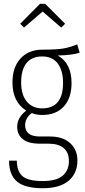

<svg xmlns="http://www.w3.org/2000/svg" viewBox="-20 -795 451 1017"><path d="M402 -516Q366 -503 286 -501Q359 -460 359 -355Q359 -276 318 -231Q277 -186 204 -186Q172 -186 149 -196Q132 -185 122.5 -168Q113 -151 113 -132Q113 -72 192 -72H244Q313 -72 351.5 -37Q390 -2 390 55Q390 123 343.5 162.5Q297 202 206 202Q112 202 70 166.5Q28 131 28 56H69Q70 114 100 139Q130 164 206 164Q278 164 311.5 136Q345 108 345 58Q345 13 317.5 -10.5Q290 -34 237 -34H191Q130 -34 100.5 -58Q71 -82 71 -123Q71 -173 119 -209Q46 -255 46 -358Q46 -439 89 -485.5Q132 -532 205 -532Q283 -532 318 -538.5Q353 -545 389 -560ZM92 -358Q92 -293 122 -257Q152 -221 203 -221Q314 -221 314 -356Q314 -421 286 -458.5Q258 -496 204 -496Q148 -496 120 -460.5Q92 -425 92 -358ZM107 -649 87 -669 192 -775H219L325 -669L304 -649L206 -734Z"/></svg>

Font: Fira Sans Extra Condensed ExtraLight
Style: Regular
Weight: 275
Width: 1
Designer: Carrois Corporate & Edenspiekermann AG
Foundry: Carrois Corporate GbR & Edenspiekermann AG
Version: Version 4.203